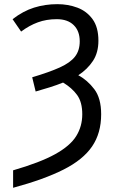

<svg xmlns="http://www.w3.org/2000/svg" viewBox="-20 -727 564 923"><path d="M43 175.8V91.8Q172.9 54.2 245.1 14.2Q317.4 -25.9 346.4 -72.8Q375.5 -119.6 375.5 -177.7Q375.5 -236.3 350.6 -270.5Q325.7 -304.7 283.2 -330.1Q252.9 -317.9 219.5 -307.4Q186 -296.9 151.4 -287.1L134.8 -355.5Q216.8 -379.9 267.1 -402.6Q317.4 -425.3 340.3 -454.6Q363.3 -483.9 363.3 -528.3Q363.3 -578.1 334.2 -606.4Q305.2 -634.8 252.9 -634.8Q203.1 -634.8 161.9 -619.6Q120.6 -604.5 81.5 -575.2L40.5 -634.8Q90.8 -673.8 143.8 -690.4Q196.8 -707 255.9 -707Q307.1 -707 352.1 -690.2Q397 -673.3 425 -634.8Q453.1 -596.2 453.1 -531.2Q453.1 -474.1 426.8 -434.1Q400.4 -394 356.4 -365.2Q400.4 -341.8 433.3 -298.3Q466.3 -254.9 466.3 -177.7Q466.3 -86.9 422.6 -22.9Q378.9 41 285.6 88.1Q192.4 135.3 43 175.8Z"/></svg>

Font: Lunasima
Style: Regular
Weight: 400
Designer: The DocRepair Project, Monotype Design Team
Foundry: Google
Version: Version 2.009